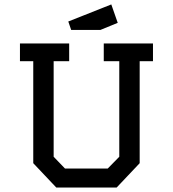

<svg xmlns="http://www.w3.org/2000/svg" viewBox="-20 -846 780 866"><path d="M448 -650H670V-570H610V-110L506 0H234L130 -110V-570H70V-650H292V-570H222V-139L273 -86H466L518 -139V-570H448ZM482 -826 511 -743 433 -711H301L288 -749Z"/></svg>

Font: Graduate
Style: Regular
Weight: 400
Version: Version 1.001